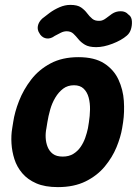

<svg xmlns="http://www.w3.org/2000/svg" viewBox="-20 -750 560 786"><path d="M480 -225Q474 -189 457 -147.5Q440 -106 409 -68.5Q378 -31 330.5 -7.5Q283 16 217 16Q164 16 128.5 0.5Q93 -15 71 -41Q49 -67 39 -98.5Q29 -130 27 -163Q25 -196 30 -225L34 -250Q40 -291 58 -337Q76 -383 107.5 -424Q139 -465 187 -490.5Q235 -516 301 -516Q367 -516 406.5 -490.5Q446 -465 465 -424Q484 -383 487 -337Q490 -291 484 -250ZM344 -250Q348 -275 348.5 -301.5Q349 -328 343 -350.5Q337 -373 322.5 -387Q308 -401 283 -401Q257 -401 238.5 -387Q220 -373 206.5 -350.5Q193 -328 185.5 -301.5Q178 -275 174 -250L170 -225Q166 -206 167 -186Q168 -166 175 -148.5Q182 -131 196.5 -120Q211 -109 237 -109Q262 -109 280 -120Q298 -131 310 -148.5Q322 -166 329 -186Q336 -206 340 -225ZM142 -613Q132 -627 135 -643.5Q138 -660 153 -674Q165 -684 183.5 -697.5Q202 -711 224 -720.5Q246 -730 268 -730Q297 -730 312 -719.5Q327 -709 336.5 -696Q346 -683 358 -673Q370 -663 391 -665Q402 -666 415 -676Q428 -686 438 -693Q454 -704 474 -704Q494 -704 505 -691L510 -687Q519 -679 520 -662.5Q521 -646 516 -630Q511 -614 499 -604Q477 -585 440.5 -571Q404 -557 374 -557Q344 -557 327.5 -567Q311 -577 301 -589.5Q291 -602 280.5 -612Q270 -622 253 -622Q241 -622 229 -616Q217 -610 204 -603Q188 -591 172 -592.5Q156 -594 145 -608Z"/></svg>

Font: Winky Sans SemiBold
Style: Italic
Weight: 600
Italic angle: -8.97852°
Designer: Simon Atzbach
Foundry: typofactur
Version: Version 1.205